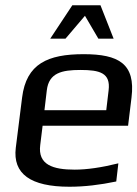

<svg xmlns="http://www.w3.org/2000/svg" viewBox="-20 -700 522 730"><path d="M298 -494C162 -494 80 -458 64 -329L40 -138C28 -39 96 10 244 10C301 10 360 3 422 -10L430 -79C366 -63 310 -55 264 -55C182 -55 123 -73 133 -149L142 -222H467L480 -329C496 -458 431 -494 298 -494ZM286 -434C359 -434 401 -423 393 -357L384 -281H149L158 -357C166 -423 215 -434 286 -434ZM171 -553H229L303 -640L354 -553H412L362 -680H255Z"/></svg>

Font: Gamestation Display
Style: Italic
Weight: 400
Designer: Jonas Hecksher
Foundry: Jonas Hecksher, Playtypeª, e-types AS
Version: Version 1.003